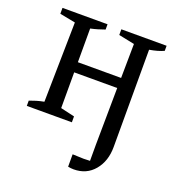

<svg xmlns="http://www.w3.org/2000/svg" viewBox="-126 -585 817 889"><g transform="rotate(20 283.0 -140.5)"><path d="M31 0V-26Q47 -32 63.5 -37Q80 -42 101 -46L108 -439L31 -454V-483H253V-457Q236 -451 219.5 -446Q203 -441 184 -437V-271H397L399 -439L321 -455V-483H544V-458Q516 -445 474 -438V41Q474 111 436 156.5Q398 202 335 202Q321 202 307 199V138Q321 138 334 139Q347 140 362 140Q369 140 376.5 139.5Q384 139 393 139Q393 119 393 98.5Q393 78 393 60L396 -221H184V-45L253 -29V0Z"/></g></svg>

Font: Piazzolla
Style: Regular
Weight: 400
Designer: Juan Pablo del Peral
Foundry: Huerta Tipografica
Version: Version 1.330